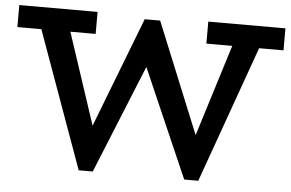

<svg xmlns="http://www.w3.org/2000/svg" viewBox="-50 -758 1277 843"><g transform="rotate(5 588.5 -336.0)"><path d="M2 -589V-686H347V-589ZM325 14 94 -627H223L405 -77L367 14ZM342 14 316 -50 556 -672H601L623 -566L387 14ZM790 14 539 -561 581 -672H624L867 -77L832 14ZM807 14 781 -50 961 -627H1081L852 14ZM835 -589V-686H1175V-589Z"/></g></svg>

Font: BioRhyme SemiBold
Style: Regular
Weight: 600
Designer: Aoife Mooney
Foundry: Aoife Mooney Type
Version: Version 1.600;gftools[0.9.33]